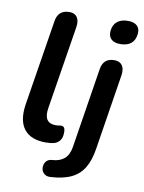

<svg xmlns="http://www.w3.org/2000/svg" viewBox="-98 -788 786 1047"><g transform="rotate(10 295.0 -265.0)"><path d="M197 10Q114 10 77 -37.5Q40 -85 54 -176L130 -651Q135 -682 153 -697.5Q171 -713 202 -713Q231 -713 244.5 -694Q258 -675 253 -640L179 -177Q172 -133 186.5 -112.5Q201 -92 234 -92Q245 -92 252 -93.5Q259 -95 265 -95Q275 -95 281 -88Q287 -81 287 -61Q287 -32 275 -16.5Q263 -1 246 4Q237 7 223 8.5Q209 10 197 10ZM255 191Q235 192 223 183Q211 174 207 160.5Q203 147 206.5 132.5Q210 118 220.5 108.5Q231 99 249 98Q290 96 315.5 74.5Q341 53 348 7L418 -435Q423 -466 440.5 -481.5Q458 -497 489 -497Q518 -497 532 -478Q546 -459 541 -424L475 -7Q465 60 440 102Q415 144 370.5 165.5Q326 187 255 191ZM504 -589Q470 -589 453.5 -605.5Q437 -622 440 -652Q444 -686 466 -703.5Q488 -721 525 -721Q559 -721 576 -704.5Q593 -688 589 -658Q585 -624 563.5 -606.5Q542 -589 504 -589Z"/></g></svg>

Font: Nunito ExtraLight
Style: Bold Italic
Weight: 700
Italic angle: -9°
Version: Version 3.602